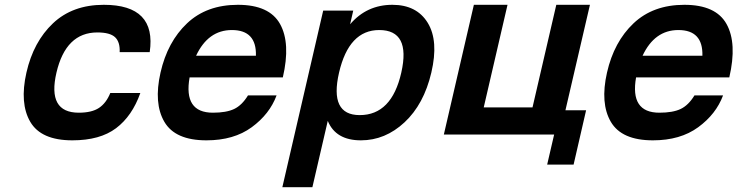

<svg xmlns="http://www.w3.org/2000/svg" viewBox="-20 -560 3069 799"><path d="M385 -425Q254 -425 215 -258Q176 -91 308 -91Q362 -91 392 -111Q422 -131 439 -173H564Q530 -77 463 -26.5Q396 24 281 24Q151 24 106 -53Q61 -130 90 -258Q119 -386 200.5 -463Q282 -540 412 -540Q632 -540 603 -343H478Q480 -385 459 -405Q438 -425 385 -425Z M945 -435Q846 -435 796 -328H1045Q1048 -435 945 -435ZM839 24Q709 24 664 -53Q619 -130 648 -258Q677 -386 758.5 -463Q840 -540 970 -540Q1101 -540 1145.5 -460Q1190 -380 1157 -238H769Q743 -91 866 -91Q922 -91 954.5 -106.5Q987 -122 1012 -163H1131Q1102 -85 1027.5 -30.5Q953 24 839 24Z M1477 -81Q1610 -81 1650 -258Q1690 -435 1558 -435Q1432 -435 1391 -258Q1350 -81 1477 -81ZM1325 -516H1450L1437 -459Q1506 -540 1613 -540Q1714 -540 1760 -465Q1806 -390 1775 -258Q1744 -126 1663.5 -51Q1583 24 1482 24Q1377 24 1344 -57L1280 219H1155Z M1827 0 1952 -540H2092L1993 -113H2196L2295 -540H2435L2333 -101H2419L2367 125H2257L2286 0Z M2803 -435Q2704 -435 2654 -328H2903Q2906 -435 2803 -435ZM2697 24Q2567 24 2522 -53Q2477 -130 2506 -258Q2535 -386 2616.5 -463Q2698 -540 2828 -540Q2959 -540 3003.5 -460Q3048 -380 3015 -238H2627Q2601 -91 2724 -91Q2780 -91 2812.5 -106.5Q2845 -122 2870 -163H2989Q2960 -85 2885.5 -30.5Q2811 24 2697 24Z"/></svg>

Font: Miedinger
Style: Bold-Italic
Weight: 700
Italic angle: -13°
Version: Version 001.000